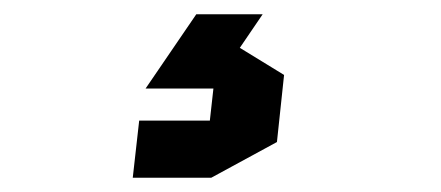

<svg xmlns="http://www.w3.org/2000/svg" viewBox="-20 -20 618 269"><path d="M255 0H348L316 47L378 85L368 179L276 229H166L175 149H274L279 104H184Z"/></svg>

Font: Quantico
Style: Bold Italic
Weight: 700
Italic angle: -12°
Designer: Matt Desmond
Foundry: MADtype
Version: Version 2.002